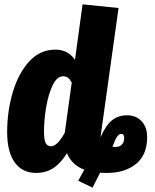

<svg xmlns="http://www.w3.org/2000/svg" viewBox="-20 -780 715 886"><path d="M659 -147Q659 -65 607.5 -23.5Q556 18 475 18Q452 18 442 17L407 86L341 54L369 3Q312 -18 289 -73Q260 -26 225.5 -4Q191 18 147 18Q83 18 48 -30.5Q13 -79 13 -171Q13 -267 39 -354.5Q65 -442 115 -496.5Q165 -551 235 -551Q294 -551 326 -504L361 -760L527 -743L445 -156Q444 -153 444 -147Q469 -203 497.5 -225.5Q526 -248 567 -248Q607 -248 633 -221Q659 -194 659 -147ZM311 -399Q303 -414 294 -421Q285 -428 271 -428Q243 -428 223 -386.5Q203 -345 193 -285Q183 -225 183 -173Q183 -134 191 -119.5Q199 -105 215 -105Q245 -105 279 -168ZM553 -143Q553 -162 540 -162Q529 -162 520 -149Q511 -136 499 -102H514Q532 -102 542.5 -113Q553 -124 553 -143Z"/></svg>

Font: Fira Sans Extra Condensed ExtraBold
Style: Italic
Weight: 800
Width: 3
Italic angle: -8°
Designer: Carrois Corporate & Edenspiekermann AG
Foundry: Carrois Corporate GbR & Edenspiekermann AG
Version: Version 4.203